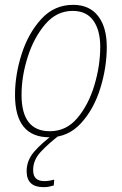

<svg xmlns="http://www.w3.org/2000/svg" viewBox="-20 -557 502 793"><path d="M184 10Q261 10 314 -47.5Q367 -105 394 -191.5Q421 -278 421 -363Q421 -445 385 -491Q349 -537 282 -537Q204 -537 150.5 -478.5Q97 -420 69.5 -334Q42 -248 42 -165Q42 10 184 10ZM186 -15Q69 -15 69 -165Q69 -242 94.5 -322Q120 -402 167 -457Q214 -512 280 -512Q337 -512 365.5 -472Q394 -432 394 -364Q394 -286 370 -205.5Q346 -125 300 -70Q254 -15 186 -15ZM160 216Q174 216 184 213.5Q194 211 202 209L204 185Q196 187 185.5 189Q175 191 163 191Q117 191 117 147Q116 105 148 70.5Q180 36 227 0L206 -6Q154 32 122 68.5Q90 105 90 150Q90 216 160 216Z"/></svg>

Font: Noto Sans UI SemiCondensed Thin
Style: Italic
Weight: 250
Width: 4
Italic angle: -12°
Designer: Monotype Design Team
Foundry: Monotype Imaging Inc.
Version: Version 1.901